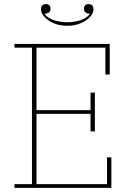

<svg xmlns="http://www.w3.org/2000/svg" viewBox="-20 -911 620 931"><path d="M50 -18H135V-680H50V-698H512V-550H491V-680H157V-377H419V-462H440V-274H419V-359H157V-18H499V-148H520V0H50ZM306 -786Q279 -786 256 -793Q233 -800 216 -811.5Q199 -823 189 -837Q179 -851 179 -866Q179 -891 202 -891Q225 -891 225 -868Q225 -847 197 -844V-842Q214 -821 245 -812Q276 -803 306 -803Q336 -803 367 -812Q398 -821 415 -842V-844Q387 -847 387 -868Q387 -891 410 -891Q433 -891 433 -866Q433 -851 423 -837Q413 -823 396 -811.5Q379 -800 356 -793Q333 -786 306 -786Z"/></svg>

Font: IBM Plex Serif Thin
Style: Regular
Weight: 100
Designer: Mike Abbink, Paul van der Laan, Pieter van Rosmalen
Foundry: Bold Monday
Version: Version 3.001